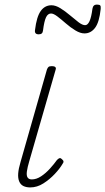

<svg xmlns="http://www.w3.org/2000/svg" viewBox="-20 -804 460 839"><path d="M112 15Q95 15 82.5 9Q70 3 64 -11Q58 -25 59.5 -46Q61 -67 70 -97L185 -500Q188 -508 192 -511.5Q196 -515 207 -515Q217 -515 221.5 -511Q226 -507 223 -499L108 -100Q100 -73 97.5 -55Q95 -37 100.5 -28.5Q106 -20 119 -20Q139 -20 159.5 -33.5Q180 -47 198.5 -67.5Q217 -88 229 -105Q236 -112 240.5 -113Q245 -114 250 -109Q257 -103 257.5 -98.5Q258 -94 254 -89Q242 -68 219.5 -44Q197 -20 169.5 -2.5Q142 15 112 15ZM349 -658Q331 -658 309.5 -671Q288 -684 268 -701.5Q248 -719 231 -732Q214 -745 203 -745Q189 -745 181 -728Q173 -711 168 -671Q167 -662 162.5 -658Q158 -654 149 -654Q130 -654 133 -673Q140 -731 158 -756Q176 -781 205 -781Q223 -781 244 -768Q265 -755 285.5 -737.5Q306 -720 323 -707Q340 -694 352 -694Q363 -694 371 -711Q379 -728 384 -766Q387 -784 403 -784Q415 -784 418 -780Q421 -776 420 -765Q414 -707 395.5 -682.5Q377 -658 349 -658Z"/></svg>

Font: Playwrite AU QLD Thin
Style: Regular
Weight: 250
Designer: Veronika Burian, José Scaglione
Foundry: TypeTogether
Version: Version 1.002